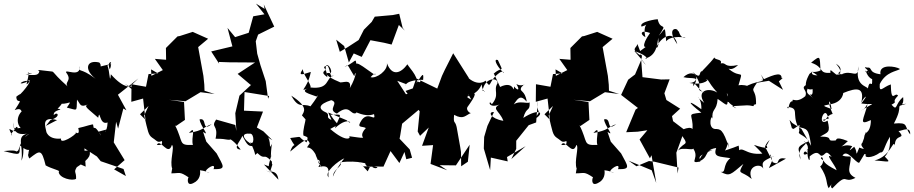

<svg xmlns="http://www.w3.org/2000/svg" viewBox="-40 -918 5045 1060"><path d="M239 -256C301 -274 276 -306 257 -282C251 -316 325 -311 278 -318C341 -380 265 -350 272 -349C340 -332 366 -380 329 -324C390 -310 382 -297 385 -368C406 -341 401 -324 445 -341C421 -331 442 -321 502 -268C513 -323 507 -223 554 -242C552 -179 521 -185 555 -205C480 -183 508 -200 518 -169C472 -249 482 -184 474 -229C477 -237 432 -219 392 -211C406 -159 363 -197 381 -187C379 -172 289 -116 297 -153C218 -145 213 -203 216 -190C212 -216 183 -280 275 -255L213 -223ZM650 -454C693 -426 703 -406 683 -440C685 -444 650 -420 572 -508C566 -442 566 -529 553 -556C602 -577 544 -591 566 -535C580 -563 562 -564 587 -567C477 -546 534 -545 508 -573C436 -590 423 -533 488 -483C397 -552 396 -511 400 -554C407 -486 317 -539 325 -518C361 -471 314 -468 333 -441C228 -535 270 -520 231 -525C180 -530 158 -536 177 -526C175 -492 127 -508 101 -504C185 -524 92 -504 118 -519C119 -475 89 -427 124 -469C92 -482 44 -443 101 -463C161 -507 93 -411 58 -386C130 -401 95 -422 50 -384C52 -332 98 -397 41 -310C100 -334 59 -269 113 -314C88 -328 30 -263 74 -211C40 -215 11 -171 27 -171C-11 -244 32 -173 60 -200C52 -252 39 -165 34 -242C31 -170 83 -176 108 -180C48 -161 91 -117 78 -31C106 -85 65 -158 122 -179C59 -142 73 -82 52 -83C27 -59 97 -98 -20 -84C80 -59 66 -61 70 -115C136 -61 121 -121 116 -64C155 -67 96 -89 122 -43C181 -89 189 -97 212 -5C244 14 300 25 284 30C285 66 362 83 380 69C382 28 365 36 384 5C472 -51 454 -68 456 -86C393 -91 400 -68 356 -32L433 2L426 -99L495 -54L516 -28L642 15L655 54L590 17L648 -34L588 -132L601 -246L612 -208L641 -319L658 -309L611 -395L724 -485L677 -440Z M832 -513 780 -509 766 -439 686 -453 685 -356 750 -374 763 -257 733 -287 780 -333 756 -280C777 -192 778 -174 800 -158C839 -133 823 -124 886 -154C804 -193 897 -109 826 -118C845 -158 888 -50 909 -118C926 -108 895 -27 911 14C939 -17 914 -29 906 39C954 39 950 27 1001 61C995 69 990 112 1027 93C1067 75 1067 37 1064 22C1107 26 1135 49 1097 29C1089 20 1156 -27 1139 16C1212 17 1194 1 1156 -71L1099 -136L1081 -190C1124 -159 1065 -223 1062 -259C1107 -270 1070 -186 1129 -233C1073 -211 1087 -199 1003 -184C1047 -232 1013 -157 1025 -118C942 -114 975 -132 926 -227L931 -222L981 -256L976 -355L893 -367L984 -359L1067 -409L1145 -399L1089 -417L1088 -450L1083 -499L1054 -658L1109 -704L1024 -742L952 -719L940 -717L876 -653L877 -588L815 -593L859 -531L789 -496L801 -404L794 -535Z M1444 0C1441 -7 1471 -108 1455 -47C1458 -160 1475 -136 1451 -107C1450 -178 1417 -168 1464 -144L1414 -193L1378 -214L1412 -302L1307 -307L1310 -410L1446 -388L1440 -373L1427 -470L1398 -558L1380 -622L1372 -690L1385 -727L1474 -771L1416 -894L1421 -869L1373 -898L1420 -839L1358 -828L1333 -737L1258 -713L1216 -764L1243 -662L1126 -634L1170 -566L1168 -576L1227 -574L1368 -573L1272 -510L1343 -450H1347L1282 -390L1259 -293L1265 -195L1259 -228L1153 -258C1121 -210 1168 -232 1150 -152C1224 -153 1214 -138 1245 -153C1218 -145 1238 -161 1289 -92C1240 -96 1287 -137 1298 -168C1325 -118 1333 -102 1371 -117C1335 -116 1265 -186 1339 -180C1366 -184 1364 -108 1341 -134C1384 -53 1357 -55 1381 -73C1427 -28 1410 -80 1461 -26C1460 15 1475 -48 1448 40C1461 1 1470 42 1428 24C1448 34 1490 15 1497 74L1417 -10Z M1790 -256C1755 -270 1782 -280 1764 -295C1712 -317 1719 -343 1789 -365C1837 -349 1763 -314 1820 -291C1893 -350 1893 -279 1927 -294C1916 -309 1972 -267 2025 -288C2037 -240 1996 -306 1958 -257C1924 -207 1959 -224 1980 -211C1920 -149 2014 -132 1972 -194C1972 -146 1976 -155 1887 -166C1900 -157 1875 -127 1783 -206C1845 -242 1832 -210 1784 -285C1855 -283 1844 -301 1809 -210C1893 -289 1913 -214 1874 -254L1772 -297ZM2201 -454C2200 -429 2180 -472 2279 -477C2291 -446 2232 -483 2296 -477C2301 -526 2288 -501 2260 -460C2275 -493 2203 -562 2210 -564C2173 -513 2125 -494 2096 -569C2103 -530 2038 -482 2006 -492C2036 -529 2043 -497 2020 -511C1928 -577 1906 -594 1940 -511C1910 -614 1949 -588 1862 -548C1886 -564 1874 -564 1916 -497C1925 -540 1933 -503 1891 -431C1905 -490 1843 -455 1835 -465C1753 -498 1751 -521 1782 -514C1805 -521 1759 -592 1758 -539C1760 -523 1722 -524 1767 -492C1765 -548 1727 -547 1769 -555C1785 -530 1781 -481 1802 -502C1756 -487 1782 -423 1674 -435C1682 -450 1626 -516 1633 -537C1605 -499 1624 -504 1676 -521C1657 -420 1598 -409 1670 -433C1604 -413 1676 -398 1708 -385C1727 -407 1702 -367 1674 -331C1626 -351 1611 -313 1568 -390C1668 -326 1636 -299 1627 -281C1679 -220 1666 -246 1648 -266C1647 -246 1630 -198 1635 -170C1664 -158 1660 -164 1653 -132C1590 -169 1645 -165 1562 -156C1601 -81 1586 -151 1562 -81C1640 -146 1656 -160 1670 -127C1637 -76 1665 -138 1706 -59C1699 -121 1676 -100 1736 8C1687 -56 1745 -43 1718 4C1800 -16 1763 48 1776 62C1741 37 1832 -33 1861 -44C1857 -40 1808 26 1798 57C1800 15 1853 0 1840 -22C1940 -36 1999 -6 1976 -20C1977 18 2036 -4 2044 -1C2046 12 2028 18 2006 -4L1990 28L1897 -74L1964 0L2077 2L2116 -84L2165 -18L2193 -79L2203 -39L2235 -47L2222 -93L2166 -152L2170 -173L2180 -235L2297 -333L2275 -339L2282 -410L2201 -398L2153 -472ZM1860 -664 1886 -573 1913 -623 1957 -604 2005 -696 2080 -682 2122 -672 2162 -780 2195 -749 2183 -764 2164 -842 2129 -835 2029 -826 2012 -797 1969 -754 1940 -697 1880 -658 1836 -632 1816 -699Z M2506 0 2505 -79 2501 -105 2481 -217C2472 -256 2462 -230 2467 -284C2520 -255 2529 -282 2562 -295C2557 -289 2532 -309 2540 -326C2587 -391 2601 -421 2542 -391C2588 -443 2566 -392 2542 -489C2549 -448 2515 -441 2562 -368C2499 -398 2587 -372 2619 -452C2624 -397 2656 -413 2624 -417C2637 -496 2715 -490 2706 -457C2682 -418 2721 -396 2675 -342C2658 -379 2645 -301 2742 -352C2658 -318 2716 -314 2739 -251C2666 -263 2653 -303 2687 -299L2651 -223L2633 -162L2631 -98L2666 21L2670 -48L2763 -27L2759 -51L2862 -111L2783 -40L2810 -96V-141L2879 -227L2920 -242L2929 -360C2915 -286 2962 -321 2905 -257C2976 -294 2938 -325 2849 -267C2867 -333 2887 -299 2884 -353C2870 -340 2798 -380 2776 -309C2818 -376 2829 -401 2868 -357C2859 -423 2825 -409 2838 -436C2876 -479 2854 -430 2811 -454C2835 -413 2813 -420 2798 -441C2795 -389 2804 -479 2721 -438C2692 -501 2681 -520 2688 -513C2733 -555 2743 -510 2709 -586C2684 -597 2697 -559 2738 -518C2745 -509 2742 -531 2720 -518C2648 -467 2676 -420 2640 -473C2634 -463 2576 -435 2513 -525C2494 -497 2469 -468 2510 -511C2474 -535 2462 -498 2486 -508C2482 -490 2483 -535 2550 -485L2462 -624L2416 -533L2400 -499L2374 -429L2258 -485L2239 -430L2199 -416L2277 -303L2266 -192L2279 -168L2327 -214L2290 -113L2351 -117L2337 -13L2429 22L2387 -6L2477 -5L2553 -119L2543 -25Z M3065 -513 3013 -509 2999 -439 2919 -453 2918 -356 2983 -374 2996 -257 2966 -287 3013 -333 2989 -280C3010 -192 3011 -174 3033 -158C3072 -133 3056 -124 3119 -154C3037 -193 3130 -109 3059 -118C3078 -158 3121 -50 3142 -118C3159 -108 3128 -27 3144 14C3172 -17 3147 -29 3139 39C3187 39 3183 27 3234 61C3228 69 3223 112 3260 93C3300 75 3300 37 3297 22C3340 26 3368 49 3330 29C3322 20 3389 -27 3372 16C3445 17 3427 1 3389 -71L3332 -136L3314 -190C3357 -159 3298 -223 3295 -259C3340 -270 3303 -186 3362 -233C3306 -211 3320 -199 3236 -184C3280 -232 3246 -157 3258 -118C3175 -114 3208 -132 3159 -227L3164 -222L3214 -256L3209 -355L3126 -367L3217 -359L3300 -409L3378 -399L3322 -417L3321 -450L3316 -499L3287 -658L3342 -704L3257 -742L3185 -719L3173 -717L3109 -653L3110 -588L3048 -593L3092 -531L3022 -496L3034 -404L3027 -535Z M3479 -675C3475 -652 3440 -650 3492 -614C3486 -616 3514 -625 3500 -591C3530 -549 3544 -543 3462 -637C3557 -603 3526 -585 3523 -595C3587 -613 3588 -675 3594 -709C3602 -640 3575 -655 3582 -655C3613 -721 3682 -752 3699 -674C3634 -767 3702 -768 3703 -746C3711 -752 3708 -711 3742 -708C3757 -710 3666 -727 3638 -690C3629 -782 3637 -763 3597 -721C3651 -801 3605 -743 3591 -812C3591 -813 3484 -799 3502 -771C3564 -790 3503 -801 3523 -713C3492 -728 3495 -756 3549 -736C3495 -661 3517 -641 3545 -674L3494 -636ZM3474 0 3543 -29 3574 -25 3706 7 3701 40 3694 -75 3725 -160 3739 -201 3676 -249 3670 -277 3715 -318 3639 -366 3628 -403 3657 -480 3610 -479 3507 -492 3500 -587 3466 -507 3428 -478 3389 -394 3482 -322 3469 -313 3417 -188 3481 -191 3534 -199 3491 -148 3548 -44 3557 -61 3583 92 3558 22 3430 -31Z M4223 -31 4186 -104C4184 -86 4172 -109 4209 -146C4181 -89 4193 -133 4196 -100C4110 -111 4100 -146 4169 -70C4070 -59 4062 -121 4028 -76C4022 -66 4049 -58 4038 -114C3956 -80 3924 -86 3941 -56C4003 -129 3965 -175 3986 -98C3951 -209 3937 -205 3906 -206C3863 -213 3890 -300 3894 -260C3887 -322 3917 -301 3922 -372C3975 -337 3983 -313 3973 -403C3986 -391 3955 -359 3984 -354C3982 -347 4064 -297 4002 -332C4102 -337 4082 -339 4119 -332C4131 -346 4105 -333 4134 -343C4136 -440 4095 -397 4139 -461L4205 -472L4283 -422L4260 -469C4310 -508 4250 -474 4275 -482C4278 -519 4246 -514 4165 -475C4156 -490 4209 -440 4160 -507C4190 -453 4167 -483 4085 -445C4132 -418 4087 -457 4037 -447C4065 -544 4054 -479 3985 -536C3969 -573 3976 -504 4035 -559C3953 -542 3974 -575 3939 -568C3950 -593 3907 -585 3904 -601C3879 -567 3835 -527 3837 -525C3814 -525 3838 -472 3783 -521C3863 -430 3781 -424 3851 -409C3823 -405 3782 -494 3788 -442C3826 -503 3785 -479 3733 -492C3799 -553 3837 -461 3766 -460C3858 -443 3882 -490 3856 -476C3870 -490 3862 -471 3920 -407C3874 -436 3802 -420 3848 -350C3780 -402 3836 -390 3832 -315C3758 -369 3749 -360 3832 -296C3741 -286 3790 -289 3783 -205C3770 -228 3686 -188 3711 -180C3709 -151 3756 -212 3708 -194C3774 -101 3740 -146 3702 -85C3723 -115 3820 -72 3774 -113C3839 -49 3751 -12 3826 -26C3827 -50 3796 -50 3895 -91C3815 -74 3836 -33 3804 -22C3884 -43 3838 -90 3914 -101C3895 -47 3936 -55 3992 -45C3946 -6 3972 39 3938 30C3989 59 3994 45 4064 -13C4029 51 4050 20 4110 70C4079 -1 4159 -21 4174 13C4167 -23 4163 -25 4234 -57C4201 -31 4208 -109 4225 -23C4276 2 4233 -56 4299 -42L4205 10Z M4501 -256C4523 -239 4513 -278 4557 -289C4523 -365 4541 -383 4551 -316C4485 -339 4513 -334 4541 -342C4622 -353 4617 -421 4614 -404C4694 -437 4734 -436 4715 -351C4728 -383 4764 -408 4715 -347C4787 -335 4802 -363 4714 -307C4722 -315 4725 -303 4750 -345C4731 -262 4695 -221 4768 -255C4768 -175 4720 -179 4741 -187C4724 -157 4740 -176 4721 -130C4698 -110 4761 -83 4704 -103C4679 -44 4698 -76 4676 -108C4640 -77 4650 -88 4665 -111C4606 -131 4575 -76 4641 -139C4559 -172 4586 -138 4567 -142C4513 -138 4572 -164 4488 -164C4532 -190 4546 -184 4529 -252C4468 -215 4510 -332 4528 -281L4536 -264ZM4319 -256C4336 -196 4328 -214 4341 -206C4393 -241 4367 -229 4373 -195C4361 -174 4392 -180 4426 -139C4342 -102 4374 -100 4380 -37C4348 -111 4440 -120 4397 -139C4448 -101 4395 -67 4422 -101C4406 -56 4441 9 4427 -76C4371 -34 4408 -127 4424 -49C4478 -99 4483 -58 4495 -58C4519 -60 4516 -99 4552 -51C4508 -78 4573 -4 4579 22C4494 -22 4521 -23 4492 -43C4497 -68 4519 -22 4488 1C4533 68 4518 92 4535 121C4584 55 4530 110 4555 122C4645 27 4610 100 4683 64C4625 35 4657 2 4657 -50C4653 -59 4640 -49 4611 -59C4637 -99 4680 -21 4703 -19C4747 -87 4723 -64 4742 -65C4725 -47 4772 -41 4819 -76C4842 -74 4836 -101 4873 -163C4876 -113 4870 -81 4845 -53C4885 -14 4863 -28 4788 -32C4879 -55 4891 -152 4900 -115C4901 -187 4970 -141 4917 -199C4917 -180 4988 -235 4985 -176C4949 -221 4981 -244 4895 -236C4956 -350 4891 -324 4964 -345C4908 -343 4954 -321 4946 -382C4898 -342 4917 -301 4882 -340C4924 -363 4875 -346 4918 -390C4901 -415 4880 -340 4878 -452C4833 -437 4813 -399 4817 -454C4851 -523 4912 -524 4929 -537C4905 -553 4810 -567 4821 -508C4749 -517 4781 -548 4747 -545C4710 -554 4772 -523 4754 -517C4783 -572 4741 -507 4736 -526C4741 -537 4743 -494 4775 -481C4777 -420 4763 -491 4751 -429C4749 -443 4676 -443 4700 -552C4697 -473 4663 -539 4603 -506C4578 -506 4625 -512 4575 -566C4607 -548 4607 -525 4586 -513C4625 -504 4618 -509 4577 -506C4550 -526 4541 -543 4545 -516C4476 -511 4514 -546 4438 -572C4492 -616 4485 -608 4490 -529C4432 -504 4412 -548 4473 -502C4416 -502 4463 -538 4429 -510C4386 -433 4421 -418 4446 -426C4453 -357 4401 -434 4452 -372C4427 -405 4395 -392 4433 -459C4361 -431 4423 -428 4406 -387C4352 -342 4332 -383 4336 -359C4310 -361 4317 -297 4306 -328C4376 -321 4330 -293 4366 -217C4416 -206 4424 -211 4438 -113L4385 -206L4334 -239Z"/></svg>

Font: Hussar Lance
Style: Regular
Weight: 700
Foundry: Cannot Into Space Fonts, PlusOne Fonts
Version: Version 2.27